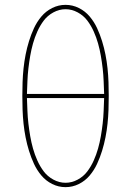

<svg xmlns="http://www.w3.org/2000/svg" viewBox="-20 -763 540 791"><path d="M250 8Q221 8 195 -5Q169 -18 150.5 -40Q132 -62 120 -88Q108 -114 99.5 -141.5Q91 -169 85.5 -197Q80 -225 77 -253.5Q74 -282 73 -310.5Q72 -339 72 -368Q72 -396 73 -424.5Q74 -453 77 -481.5Q80 -510 85.5 -538Q91 -566 99.5 -593.5Q108 -621 120 -647Q132 -673 150.5 -695Q169 -717 195 -730Q221 -743 250 -743Q279 -743 305 -730Q331 -717 349.5 -695Q368 -673 380 -647Q392 -621 400.5 -593.5Q409 -566 414.5 -538Q420 -510 423 -481.5Q426 -453 427 -424.5Q428 -396 428 -368Q428 -339 427 -310.5Q426 -282 423 -253.5Q420 -225 414.5 -197Q409 -169 400.5 -141.5Q392 -114 380 -88Q368 -62 349.5 -40Q331 -18 305 -5Q279 8 250 8ZM409 -376Q408 -403 407 -429Q406 -455 403 -481Q400 -507 395.5 -533Q391 -559 384 -584Q377 -609 366 -633.5Q355 -658 339.5 -678.5Q324 -699 300 -712Q276 -725 250 -725Q224 -725 200 -712Q176 -699 160.5 -678.5Q145 -658 134 -633.5Q123 -609 116 -584Q109 -559 104.5 -533Q100 -507 97 -481Q94 -455 93 -429Q92 -403 91 -376ZM250 -10Q276 -10 300 -23Q324 -36 339.5 -56.5Q355 -77 366 -101.5Q377 -126 384 -151Q391 -176 395.5 -202Q400 -228 403 -254Q406 -280 407 -306Q408 -332 409 -359H91Q92 -332 93 -306Q94 -280 97 -254Q100 -228 104.5 -202Q109 -176 116 -151Q123 -126 134 -101.5Q145 -77 160.5 -56.5Q176 -36 200 -23Q224 -10 250 -10Z"/></svg>

Font: Iosevka Thin
Style: Regular
Weight: 100
Monospace: yes
Designer: Belleve Invis
Foundry: Belleve Invis
Version: Version 32.5.0; ttfautohint (v1.8.4)